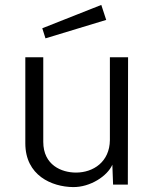

<svg xmlns="http://www.w3.org/2000/svg" viewBox="-20 -752 616 781"><path d="M392 -732 152 -637 165 -596 412 -671ZM277 9C347 10 417 -36 437 -82L440 -1H500L501 -519H427V-182C426 -94 360 -50 289 -50C231 -50 156 -80 156 -175V-519H83V-169C83 -38 191 8 277 9Z"/></svg>

Font: United Sans Light
Style: Regular
Weight: 300
Designer: Pablo Impallari, Rodrigo Fuenzalida (Modified by Dan O. Williams)
Version: Version 1.000;PS 001.000;hotconv 1.0.88;makeotf.lib2.5.64775